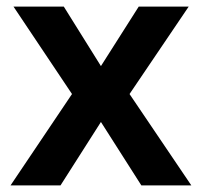

<svg xmlns="http://www.w3.org/2000/svg" viewBox="-20 -564 614 584"><path d="M199 -278 21 -544H174L287 -363L402 -544H554L374 -278L562 0H410L287 -193L164 0H12Z"/></svg>

Font: Noto Sans Oriya SemiBold
Style: Regular
Weight: 600
Version: Version 2.003